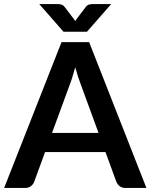

<svg xmlns="http://www.w3.org/2000/svg" viewBox="-26 -932 746 952"><path d="M0 0ZM700 0H596Q578.5 0 567.5 -8.8Q556.5 -17.5 551 -30.5L497 -178H197.5L143.5 -30.5Q139.5 -19 128 -9.5Q116.5 0 99.5 0H-5.5L279 -723H416ZM232 -273H462.5L374.5 -513.5Q368 -529.5 361 -551.2Q354 -573 347 -598.5Q340 -573 333.2 -551Q326.5 -529 320 -512.5ZM168.5 -912H258Q265.5 -912 276 -910Q286.5 -908 295 -897L339.5 -838.5L347 -827.5Q349.5 -831.5 354.5 -838.5L398.5 -896.5Q407 -908 417.8 -910Q428.5 -912 436 -912H525.5L405 -774.5H289Z"/></svg>

Font: Lato
Style: Bold
Weight: 700
Designer: Lukasz Dziedzic
Foundry: tyPoland Lukasz Dziedzic
Version: Version 2.007; 2014-02-27